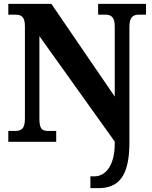

<svg xmlns="http://www.w3.org/2000/svg" viewBox="-20 -734 787 994"><path d="M448 240H490C591 240 650 182 650 4V-595C650 -645 669 -658 698 -658H736V-714H488V-658H527C553 -658 574 -647 574 -599V-234L246 -714H23V-658H61C86 -658 109 -651 109 -599V-119C109 -63 87 -56 55 -56H23V0H271V-56H232C200 -56 184 -63 184 -119V-547L574 -1V9C574 127 524 179 468 179H448Z"/></svg>

Font: Noto Serif Tamil SemiCondensed ExtraBold
Style: Italic
Weight: 800
Width: 4
Italic angle: -12°
Designer: Indian Type Foundry, Tom Grace, and the Monotype Design Team
Foundry: Monotype Imaging Inc.
Version: Version 2.003